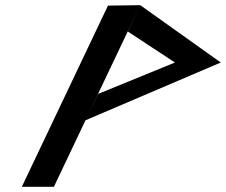

<svg xmlns="http://www.w3.org/2000/svg" viewBox="-20 -725 874 743"><path d="M310.9 -259.6 522.7 -705 397.8 -703.3 64.4 -2H188.5ZM310.9 -259.6 834.3 -483.1 522.7 -705 474.6 -603 656.9 -483.1 359.8 -361.6Z"/></svg>

Font: Hussar
Style: BdSuprExtOblFive
Weight: 700
Foundry: Cannot Into Space Fonts
Version: Version 2.00